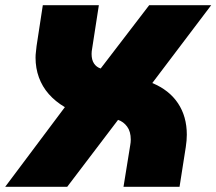

<svg xmlns="http://www.w3.org/2000/svg" viewBox="-49 -720 834 740"><path d="M-29 0 201 -307Q164 -329 139 -357.5Q114 -386 101 -421.5Q88 -457 88 -498Q88 -509 89.5 -520Q91 -531 92 -543L116 -700H332L306 -532Q305 -527 304.5 -522Q304 -517 304 -512Q304 -489 313.5 -475Q323 -461 339 -456L526 -700H765L538 -400Q603 -373 637 -322Q671 -271 671 -201Q671 -190 670 -178Q669 -166 667 -153L643 0H427L453 -161Q454 -166 454.5 -171.5Q455 -177 455 -182Q455 -213 441 -232Q427 -251 406 -258L210 0Z"/></svg>

Font: MuseoModerno Thin Black
Style: Italic
Weight: 900
Italic angle: -9°
Version: Version 1.003